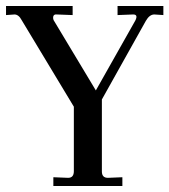

<svg xmlns="http://www.w3.org/2000/svg" viewBox="-25 -617 562 637"><path d="M365 -597H517V-567L487 -569Q471 -569 459 -548L313 -287V-48Q313 -27 333 -27L381 -29V0H152V-29L201 -27Q220 -27 220 -49V-263L47 -550Q37 -569 23 -569L-5 -567V-597H216V-567L163 -569Q153 -570 151.5 -561.5Q150 -553 156 -545L293 -317L424 -549Q434 -569 417 -569L365 -567Z"/></svg>

Font: Unna
Style: Regular
Weight: 400
Designer: Jorge de Buen U.
Foundry: Omnibus-Type
Version: Version 2.006;PS 002.006;hotconv 1.0.70;makeotf.lib2.5.58329